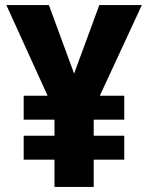

<svg xmlns="http://www.w3.org/2000/svg" viewBox="-20 -734 583 754"><path d="M271 -445 370 -714H537L372 -358H468V-264H348V-201H468V-107H348V0H194V-107H73V-201H194V-264H73V-358H167L5 -714H172Z"/></svg>

Font: Noto Sans Devanagari SemiCondensed ExtraBold
Style: Regular
Weight: 800
Width: 4
Designer: Jelle Bosma - Monotype Design Team
Foundry: Monotype Imaging Inc.
Version: Version 2.004; ttfautohint (v1.8.4.7-5d5b)